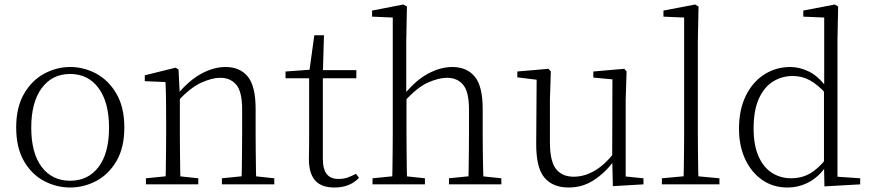

<svg xmlns="http://www.w3.org/2000/svg" viewBox="-20 -820 3872 854"><path d="M292 14Q231 14 176 -15Q121 -44 86.5 -103.5Q52 -163 52 -253Q52 -343 87 -403Q122 -463 177 -492.5Q232 -522 292 -522Q353 -522 408 -492.5Q463 -463 498 -403Q533 -343 533 -253Q533 -163 498 -103.5Q463 -44 408 -15Q353 14 292 14ZM292 -16Q372 -16 418.5 -77.5Q465 -139 465 -252Q465 -365 418.5 -428Q372 -491 292 -491Q212 -491 165.5 -428Q119 -365 119 -252Q119 -139 165.5 -77.5Q212 -16 292 -16Z M629 0V-27L739 -38H759L862 -27V0ZM716 0Q717 -24 717.5 -64.5Q718 -105 718.5 -149Q719 -193 719 -226V-281Q719 -333 718.5 -375.5Q718 -418 716 -455L624 -459V-485L761 -519L774 -511L780 -393V-392V-226Q780 -193 780.5 -149Q781 -105 781.5 -64.5Q782 -24 783 0ZM967 0V-27L1076 -38H1097L1200 -27V0ZM1054 0Q1055 -24 1055.5 -64Q1056 -104 1056.5 -148Q1057 -192 1057 -226V-334Q1057 -412 1031 -443Q1005 -474 959 -474Q924 -474 875.5 -452.5Q827 -431 769 -368L759 -398H767Q821 -463 876 -492.5Q931 -522 983 -522Q1047 -522 1082 -479.5Q1117 -437 1117 -335V-226Q1117 -192 1117.5 -148Q1118 -104 1118.5 -64Q1119 -24 1120 0Z M1385 -472V-508H1565V-472ZM1468 14Q1409 14 1381.5 -17.5Q1354 -49 1354 -112Q1354 -135 1354.5 -152.5Q1355 -170 1355 -196V-472H1250V-502L1375 -511L1355 -496L1378 -663H1421L1416 -493V-481V-115Q1416 -67 1433.5 -45.5Q1451 -24 1485 -24Q1508 -24 1525.5 -30Q1543 -36 1563 -47L1577 -29Q1557 -8 1530 3Q1503 14 1468 14Z M1637 0V-27L1747 -38H1767L1870 -27V0ZM1724 0Q1725 -24 1725.5 -64.5Q1726 -105 1726.5 -149Q1727 -193 1727 -226V-742L1635 -746V-773L1774 -800L1790 -791L1787 -637V-399L1788 -387V-226Q1788 -193 1788.5 -149Q1789 -105 1789.5 -64.5Q1790 -24 1791 0ZM1977 0V-27L2086 -38H2106L2210 -27V0ZM2063 0Q2064 -24 2064.5 -64Q2065 -104 2065.5 -148Q2066 -192 2066 -226V-334Q2066 -412 2040 -443Q2014 -474 1968 -474Q1932 -474 1884 -453Q1836 -432 1778 -368L1763 -399H1777Q1830 -464 1885 -493Q1940 -522 1992 -522Q2056 -522 2091.5 -479.5Q2127 -437 2127 -334V-226Q2127 -192 2127.5 -148Q2128 -104 2129 -64Q2130 -24 2131 0Z M2509 14Q2439 14 2401.5 -30Q2364 -74 2365 -185L2367 -478L2386 -463L2281 -476V-502L2420 -514L2430 -502L2426 -377V-188Q2426 -103 2453 -68.5Q2480 -34 2532 -34Q2580 -34 2625.5 -61Q2671 -88 2709 -137L2728 -103H2710Q2671 -51 2621 -18.5Q2571 14 2509 14ZM2706 8 2703 -116V-117L2704 -467L2619 -475V-502L2757 -514L2767 -502L2763 -377V-35L2842 -27V0Z M2924 0V-27L3043 -38H3062L3180 -27V0ZM3020 0Q3021 -30 3021.5 -69Q3022 -108 3022.5 -149.5Q3023 -191 3023 -226V-742L2931 -746V-773L3072 -800L3087 -791L3084 -637V-226Q3084 -191 3084.5 -149.5Q3085 -108 3085.5 -69Q3086 -30 3087 0Z M3482 14Q3419 14 3370.5 -19.5Q3322 -53 3294.5 -112Q3267 -171 3267 -247Q3267 -332 3297 -393.5Q3327 -455 3379 -488.5Q3431 -522 3496 -522Q3537 -522 3578.5 -501.5Q3620 -481 3657 -431H3667L3656 -401Q3617 -444 3582 -463Q3547 -482 3506 -482Q3458 -482 3418.5 -457.5Q3379 -433 3355.5 -381.5Q3332 -330 3332 -248Q3332 -174 3354 -124.5Q3376 -75 3414 -51Q3452 -27 3499 -27Q3544 -27 3580.5 -47Q3617 -67 3655 -114L3665 -83H3656Q3622 -33 3577.5 -9.5Q3533 14 3482 14ZM3647 9 3645 -92V-95V-420L3646 -429V-742L3553 -746V-773L3693 -800L3708 -791L3705 -641V-34L3806 -27V0Z"/></svg>

Font: Source Han Serif JP VF
Style: Regular
Weight: 250
Designer: Ryoko NISHIZUKA 西塚涼子 (kana & ideographs); Frank Grießhammer (Latin, Greek & Cyrillic); Wenlong ZHANG 张文龙 (bopomofo); San
Foundry: Adobe
Version: Version 2.001;hotconv 1.1.0;makeotfexe 2.6.0